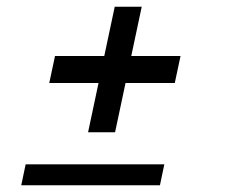

<svg xmlns="http://www.w3.org/2000/svg" viewBox="-20 -549 670 569"><path d="M241 -157 272 -303H126L143 -383H289L320 -529H400L369 -383H515L498 -303H352L321 -157ZM43 0 56 -62H467L454 0Z"/></svg>

Font: Be Vietnam Pro
Style: Italic
Weight: 400
Italic angle: -12°
Designer: Lam Bao, Tony Le, Vietanh Nguyen
Foundry: Yellow Type Foundry
Version: Version 1.002; ttfautohint (v1.8.3)